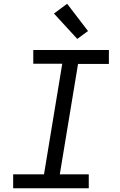

<svg xmlns="http://www.w3.org/2000/svg" viewBox="-20 -1001 640 1021"><path d="M50 0V-74H214L311 -662H157V-735H559V-661H395L298 -74H452V0ZM391 -794 267 -929 337 -981 448 -836Z"/></svg>

Font: Iosevka Curly Extended Oblique
Style: Regular
Weight: 400
Width: 7
Italic angle: -9°
Monospace: yes
Designer: Belleve Invis
Foundry: Belleve Invis
Version: Version 11.1.0; ttfautohint (v1.8.3)